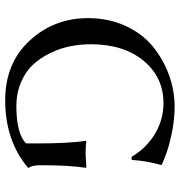

<svg xmlns="http://www.w3.org/2000/svg" viewBox="4 -702 708 757"><g transform="rotate(90 358.5 -324.0)"><path d="M546 -117Q546 -236 536 -307L538 -310Q555 -307 589 -307L641 -310L642 -307Q632 -241 632 -137V-131Q632 -95 642 -83V-80Q535 10 376 10Q230 10 141 -86Q52 -182 52 -317Q52 -397 82 -463Q112 -529 162 -570.5Q212 -612 274 -635Q336 -658 401 -658Q455 -658 512 -645.5Q569 -633 599 -620L629 -608L631 -605Q615 -549 611 -489L599 -488Q565 -546 509 -580Q453 -614 387 -614Q285 -614 220 -535.5Q155 -457 155 -327Q155 -286 163 -246Q171 -206 190 -167Q209 -128 236 -99Q263 -70 305.5 -52Q348 -34 399 -34Q506 -34 546 -72Z"/></g></svg>

Font: Libertinus Sans
Style: Regular
Weight: 400
Designer: Philipp H. Poll
Foundry: Khaled Hosny
Version: Version 6.1